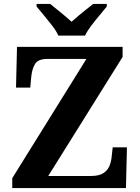

<svg xmlns="http://www.w3.org/2000/svg" viewBox="-20 -951 706 971"><path d="M42 0V-50L417 -653H220Q173 -653 157.5 -628Q142 -603 138 -562L133 -508H61L66 -714H600V-663L224 -61H440Q481 -61 503 -75.5Q525 -90 534 -113Q543 -136 545 -161L550 -206H622L617 0ZM275 -771Q265 -794 244.5 -820.5Q224 -847 202.5 -873Q181 -899 165 -918V-931H234Q248 -920 267.5 -904Q287 -888 307 -871.5Q327 -855 342 -841Q357 -855 377 -871.5Q397 -888 417 -904Q437 -920 451 -931H520V-918Q505 -899 483 -873Q461 -847 441 -820.5Q421 -794 410 -771Z"/></svg>

Font: Noto Serif Kannada
Style: Regular
Weight: 400
Designer: Universal Thirst, Indian Type Foundry and the Monotype Design Team
Foundry: Monotype Imaging Inc.
Version: Version 2.003